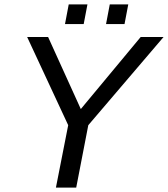

<svg xmlns="http://www.w3.org/2000/svg" viewBox="-20 -857 767 877"><path d="M328.1 0H235.4L291.5 -285.2L104 -688H199.7L349.1 -358.9L622.6 -688H727.1L383.3 -285.2ZM464.4 -747.1 481.4 -836.9H565.9L548.8 -747.1ZM276.9 -747.1 293.9 -836.9H379.4L362.3 -747.1Z"/></svg>

Font: Liberation Sans
Style: Italic
Weight: 400
Italic angle: -12°
Designer: Steve Matteson
Foundry: Ascender Corporation
Version: Version 2.1.5